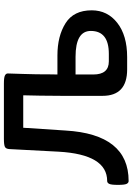

<svg xmlns="http://www.w3.org/2000/svg" viewBox="137 -828 699 1014"><g transform="rotate(-90 487.0 -321.5)"><path d="M709 -96.7Q830.1 -96.7 830.1 -191.9Q830.1 -272.5 693.8 -272.5H600.1V-178.7Q600.1 -96.7 669.4 -96.7ZM487.3 -344.2Q487.8 -471.7 490.2 -548.8H318.8L304.2 -326.2Q284.7 7.8 37.6 7.8Q27.8 7.8 22.5 -2.7Q17.1 -13.2 17.1 -48.8Q17.1 -84 22.5 -94.7Q27.8 -105.5 37.6 -105.5Q177.7 -105.5 192.4 -361.3L206.1 -621.1Q207 -640.1 217.8 -645.5Q228.5 -650.9 260.7 -650.9H551.8Q584 -650.9 594.7 -645.5Q605.5 -640.1 605.5 -630.4Q605.5 -609.9 603 -550.3Q600.6 -491.7 600.6 -383.8H600.1V-368.2H700.7Q802.7 -368.2 870.8 -325.4Q939 -282.7 939 -187Q939 -104 872.6 -52Q806.2 0 691.9 0H627Q487.3 0 487.3 -129.9Z"/></g></svg>

Font: Bainsley
Style: Bold
Weight: 700
Designer: Paul James MIller
Foundry: High-Logic / Made with FontCreator
Version: Version 1.411;March 28, 2021;FontCreator 13.0.0.2683 64-bit